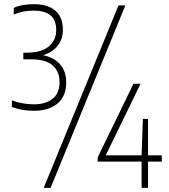

<svg xmlns="http://www.w3.org/2000/svg" viewBox="-20 -834 812 922"><path d="M143 -302Q114 -302 87.5 -306.5Q61 -311 37 -320V-352Q62.5 -342.5 89.5 -337.8Q116.5 -333 142 -333Q199 -333 232.5 -359.5Q266 -386 266 -439Q266 -489.5 233.5 -519.2Q201 -549 131 -549H92V-581H109Q178 -581 214 -610.8Q250 -640.5 250 -690Q250 -737.5 222.5 -760.2Q195 -783 141 -783Q115 -783 91.8 -778.5Q68.5 -774 46 -764V-796Q64 -805 90.2 -809.5Q116.5 -814 142 -814Q210.5 -814 246.2 -782.5Q282 -751 282 -691Q282 -643 253.2 -609.8Q224.5 -576.5 171 -565V-572Q233.5 -563 265.8 -528.2Q298 -493.5 298 -438Q298 -372 256.2 -337Q214.5 -302 143 -302ZM190 68 549 -808H582L223 68ZM449 -58V-78L621 -432H655L483 -78L476 -88H757V-58ZM660 68V-88L666 -263H691V68Z"/></svg>

Font: Encode Sans SC Condensed Thin
Style: Regular
Weight: 100
Width: 3
Designer: Multiple Designers
Foundry: Impallari Type
Version: Version 3.002